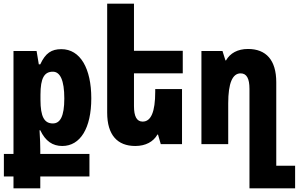

<svg xmlns="http://www.w3.org/2000/svg" viewBox="-20 -780 1617 1039"><path d="M53 239H198V175H464V53H198V28C198 8 197 -27 194 -75H198C226 -16 265 10 317 10C415 10 474 -87 474 -248C474 -409 415 -514 312 -514C259 -514 226 -493 198 -432H190L178 -504H53V53H1V175H53ZM266 -112C220 -112 199 -148 199 -240V-267C199 -358 220 -392 266 -392C305 -392 328 -347 328 -247C328 -149 305 -112 266 -112Z M965 -298H820V-284C820 -174 797 -122 752 -122C720 -122 705 -150 705 -206V-383H969V-505H705V-760H560V-170C560 -50 615 10 712 10C768 10 810 -13 832 -52H835L850 0H965Z M1330 239H1577V117H1475V-335C1475 -455 1420 -515 1322 -515C1266 -515 1225 -492 1203 -453H1200L1184 -504H1070V0H1215V-221C1215 -330 1238 -383 1282 -383C1315 -383 1330 -355 1330 -299Z"/></svg>

Font: Noto Sans Armenian ExtraCondensed ExtraBold
Style: Regular
Weight: 800
Width: 2
Designer: Monotype Design Team
Foundry: Monotype Imaging Inc.
Version: Version 2.008